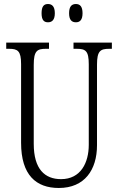

<svg xmlns="http://www.w3.org/2000/svg" viewBox="-20 -926 589 956"><path d="M358 -815C377 -815 391 -826 391 -860C391 -895 377 -906 358 -906C338 -906 324 -895 324 -860C324 -826 338 -815 358 -815ZM219 -815C238 -815 253 -826 253 -860C253 -895 238 -906 219 -906C199 -906 187 -895 187 -860C187 -826 199 -815 219 -815ZM273 10C401 10 463 -80 463 -203V-604C463 -673 480 -683 524 -683H537V-714H346V-683H362C406 -683 422 -673 422 -606V-205C422 -116 382 -34 284 -34C203 -34 148 -84 148 -210V-603C148 -673 165 -683 208 -683H224V-714H11V-683H25C68 -683 85 -673 85 -607V-215C85 -54 160 10 273 10Z"/></svg>

Font: Noto Serif Myanmar ExtraCondensed Light
Style: Regular
Weight: 300
Width: 2
Designer: Ben Mitchell and the Monotype Design Team
Foundry: Monotype Imaging Inc.
Version: Version 2.106